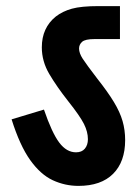

<svg xmlns="http://www.w3.org/2000/svg" viewBox="-20 -642 455 629"><path d="M390 -183Q390 -112 350.5 -72.5Q311 -33 237 -33Q193 -33 153 -51.5Q113 -70 79 -117.5Q45 -165 18 -251L124 -283Q150 -207 174 -175Q198 -143 229 -143Q248 -143 258 -155Q268 -167 268 -186Q268 -210 255 -236Q242 -262 203 -311Q166 -358 141.5 -399.5Q117 -441 117 -487Q117 -551 163 -588Q185 -605 215.5 -613.5Q246 -622 303 -622H373V-514H290Q259 -514 249 -505Q239 -496 239 -483Q239 -468 251 -449.5Q263 -431 299 -384Q333 -341 353 -308Q373 -275 381.5 -245.5Q390 -216 390 -183Z"/></svg>

Font: Noto Sans ExtraCondensed
Style: Bold
Weight: 700
Width: 2
Designer: Monotype Design Team
Foundry: Monotype Imaging Inc.
Version: Version 2.013; ttfautohint (v1.8.4.7-5d5b)